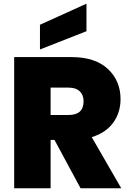

<svg xmlns="http://www.w3.org/2000/svg" viewBox="-20 -1012 701 1032"><path d="M429.2 -467.8Q429.2 -501.5 408.7 -521.2Q388.2 -541 349.1 -541H252V-394H349.1Q429.2 -394 429.2 -467.8ZM56.2 -705.1H365.2Q491.2 -705.1 559.6 -641.6Q627.9 -578.1 627.9 -479Q627.9 -407.2 588.6 -352.8Q549.3 -298.3 473.1 -274.9L631.8 0H413.1L272.9 -259.8H252V0H56.2ZM194.8 -878.9 444.8 -992.2V-844.2L194.8 -746.1Z"/></svg>

Font: Poppins ExtraBold
Style: Regular
Weight: 800
Designer: Ninad Kale (Devanagari), Jonny Pinhorn (Latin)
Foundry: Indian Type Foundry
Version: Version 3.200;PS 1.000;hotconv 16.6.54;makeotf.lib2.5.65590